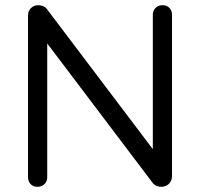

<svg xmlns="http://www.w3.org/2000/svg" viewBox="-20 -720 770 740"><path d="M606 -700Q623 -700 633 -689.5Q643 -679 643 -663V-42Q643 -23 631 -11.5Q619 0 602 0Q593 0 584 -3.5Q575 -7 570 -13L142 -579L162 -591V-37Q162 -21 151.5 -10.5Q141 0 124 0Q108 0 98 -10.5Q88 -21 88 -37V-660Q88 -678 99.5 -689Q111 -700 127 -700Q136 -700 145.5 -696.5Q155 -693 160 -686L582 -128L569 -112V-663Q569 -679 579.5 -689.5Q590 -700 606 -700Z"/></svg>

Font: Quicksand Light Medium
Style: Regular
Weight: 500
Version: Version 3.006